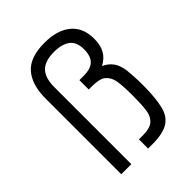

<svg xmlns="http://www.w3.org/2000/svg" viewBox="-202 -801 909 909"><g transform="rotate(-45 252.5 -346.5)"><path d="M251 -57.6H277.3Q322.3 -57.6 343.8 -74.2Q365.2 -91.8 371.1 -123Q377 -157.2 377 -224.6Q377 -292 371.1 -325.2Q365.2 -357.4 342.8 -376Q322.3 -392.6 271.5 -392.6H250V-455.1H277.3Q326.2 -455.1 347.7 -476.6Q369.1 -498 369.1 -543Q369.1 -590.8 341.8 -612.3Q313.5 -634.8 258.8 -634.8Q199.2 -634.8 170.9 -606.4Q142.6 -578.1 142.6 -514.6V0H75.2V-505.9Q75.2 -599.6 118.2 -648.4Q161.1 -697.3 257.8 -697.3Q343.8 -697.3 391.6 -657.2Q438.5 -618.2 438.5 -543.9Q438.5 -500 421.9 -471.7Q405.3 -443.4 373 -426.8Q403.3 -413.1 420.9 -387.7Q436.5 -364.3 441.4 -327.1Q443.4 -308.6 444.8 -283.2Q446.3 -257.8 446.3 -224.6Q446.3 -180.7 442.9 -147Q439.5 -113.3 433.6 -88.9Q421.9 -41 386.7 -18.6Q350.6 3.9 280.3 3.9H251Z"/></g></svg>

Font: Dinish
Style: Regular
Weight: 400
Designer: Bert Driehuis
Foundry: Playbeing
Version: Version 3.006; git-39231f3c-release